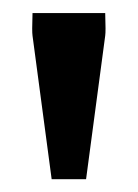

<svg xmlns="http://www.w3.org/2000/svg" viewBox="-20 -791 212 294"><path d="M141.1 -771 141.6 -747.6Q141.6 -739.7 141.1 -736.3L111.8 -516.6H59.1L29.8 -736.3Q29.3 -739.7 29.3 -747.6L29.8 -771Z"/></svg>

Font: Dhyana
Style: Regular
Weight: 400
Foundry: Vernon Adams
Version: Version 1.002; ttfautohint (v0.8.51-6076)